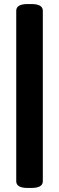

<svg xmlns="http://www.w3.org/2000/svg" viewBox="-20 -788 290 946"><path d="M116 138Q60 138 60 105V-735Q60 -768 116 -768H135Q191 -768 191 -735V105Q191 138 135 138Z"/></svg>

Font: Asap ExtraBold
Style: Regular
Weight: 800
Designer: Pablo Cosgaya
Foundry: Omnibus-Type
Version: Version 3.001; ttfautohint (v1.8.4.7-5d5b)